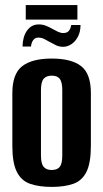

<svg xmlns="http://www.w3.org/2000/svg" viewBox="-20 -737 411 765"><path d="M186 7.7Q135.9 7.7 100.7 -4.3Q65.5 -16.3 47.4 -51.6Q29.2 -86.9 29.2 -155.7V-365.9Q29.2 -442.7 68.3 -473.2Q107.5 -503.7 186 -503.7Q264.5 -503.7 303.3 -473.5Q342.1 -443.4 342.1 -365.9V-156.4Q342.1 -87.2 324.3 -51.9Q306.5 -16.6 271.6 -4.5Q236.8 7.7 186 7.7ZM186 -59.7Q208.3 -59.7 218.2 -72.3Q228.1 -84.8 228.1 -117.7V-377.9Q228.1 -409.2 218.5 -422.4Q209 -435.6 186 -435.6Q164.4 -435.6 153.8 -422.9Q143.2 -410.2 143.2 -377.9V-117.7Q143.2 -85.1 153.8 -72.4Q164.4 -59.7 186 -59.7ZM231.8 -550.5Q216.4 -550.5 203.8 -556.4Q191.2 -562.3 177.2 -570.3Q166.8 -576.6 155.8 -581.9Q144.7 -587.2 132.7 -587.2Q120 -587.2 112.6 -577.5Q105.1 -567.8 103.5 -551.5H69.8Q70.4 -590.9 87.8 -615.3Q105.3 -639.7 134.1 -639.7Q150.2 -639.7 163.8 -634.2Q177.3 -628.7 189.7 -621.4Q201 -615 211.4 -610.2Q221.8 -605.4 232.5 -605.4Q247.2 -605.4 254.4 -614.2Q261.5 -623.1 263.8 -637.3H300.9Q300.6 -609.4 290 -589.9Q279.4 -570.4 263.8 -560.5Q248.2 -550.5 231.8 -550.5ZM82.6 -658.9V-716.8H288.4V-658.9Z"/></svg>

Font: Alumni Sans Thin
Style: Regular
Weight: 100
Designer: Robert E. Leuschke
Foundry: Robert E. Leuschke
Version: Version 1.018